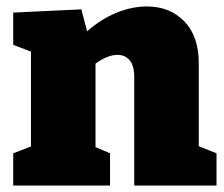

<svg xmlns="http://www.w3.org/2000/svg" viewBox="-20 -575 694 595"><path d="M596 -122 651 -100V0H396V-336Q396 -371 382 -388Q368 -405 344 -405Q314 -405 276 -378V-119L321 -100V0H21V-100L76 -121V-415L21 -436V-536L232 -546L250 -478Q293 -516 341 -535.5Q389 -555 435 -555Q506 -555 551 -509Q596 -463 596 -378Z"/></svg>

Font: Bitter Pro Black
Style: Regular
Weight: 900
Designer: Sol Matas, and Bitter project Authors
Foundry: Sol Matas
Version: Version 1.010